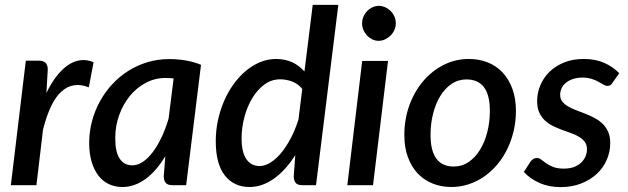

<svg xmlns="http://www.w3.org/2000/svg" viewBox="-20 -760 2578 788"><path d="M170.5 -378.5Q190 -419 212.8 -448Q235.5 -477 260.2 -493.5Q285 -510 311.2 -513Q337.5 -516 364 -504.5L344.5 -401.5Q281 -427 233.2 -385.2Q185.5 -343.5 156.5 -227.5L129.5 0H24.5L86 -511H140Q157.5 -511 166.8 -502.2Q176 -493.5 176 -475Z M692.5 -438Q684 -439 675.8 -439.5Q667.5 -440 659 -440Q616 -440 578.2 -420Q540.5 -400 512.8 -366Q485 -332 469 -287.2Q453 -242.5 453 -193Q453 -136 471.2 -108.8Q489.5 -81.5 523 -81.5Q545.5 -81.5 567 -96.2Q588.5 -111 607.8 -136.8Q627 -162.5 643.5 -197.5Q660 -232.5 672 -273.5ZM658.5 -119Q641 -90 621.2 -66.8Q601.5 -43.5 579.5 -27Q557.5 -10.5 533 -1.5Q508.5 7.5 482 7.5Q452.5 7.5 427.5 -4Q402.5 -15.5 384.5 -38.5Q366.5 -61.5 356.2 -95.2Q346 -129 346 -173.5Q346 -219 357.5 -262.2Q369 -305.5 390 -343.8Q411 -382 440.5 -414Q470 -446 506.5 -469Q543 -492 585.2 -504.8Q627.5 -517.5 674 -517.5Q707.5 -517.5 740.5 -512.2Q773.5 -507 805 -494L744 0H687.5Q667 0 659.5 -10.5Q652 -21 652 -36.5Z M1220.5 -395Q1202.5 -417 1178.2 -425.8Q1154 -434.5 1130 -434.5Q1094 -434.5 1064.8 -412.8Q1035.5 -391 1014.8 -356.2Q994 -321.5 982.8 -278.2Q971.5 -235 971.5 -192Q971.5 -135.5 991 -107Q1010.5 -78.5 1045.5 -78.5Q1067.5 -78.5 1090.5 -93Q1113.5 -107.5 1134.5 -133Q1155.5 -158.5 1173.8 -193.5Q1192 -228.5 1205 -269.5ZM1368.5 -740 1277 0H1220.5Q1200 0 1192.8 -10.5Q1185.5 -21 1185.5 -36.5L1192 -123.5Q1173 -93.5 1151.5 -69.5Q1130 -45.5 1106.2 -28.2Q1082.5 -11 1057 -1.8Q1031.5 7.5 1004.5 7.5Q940 7.5 902.8 -39.8Q865.5 -87 865.5 -181Q865.5 -223.5 874.2 -265Q883 -306.5 899 -344Q915 -381.5 937.8 -413.2Q960.5 -445 988 -468.2Q1015.5 -491.5 1047.2 -504.8Q1079 -518 1113.5 -518Q1149.5 -518 1179 -504.5Q1208.5 -491 1229.5 -466.5L1263.5 -740Z M1572.5 -510 1511 0H1405.5L1466.5 -510ZM1604.5 -664Q1604.5 -649.5 1598.5 -636.5Q1592.5 -623.5 1582.5 -613.8Q1572.5 -604 1560 -598.2Q1547.5 -592.5 1534 -592.5Q1520.5 -592.5 1508.2 -598.2Q1496 -604 1486.8 -613.8Q1477.5 -623.5 1471.8 -636.5Q1466 -649.5 1466 -664Q1466 -678.5 1471.8 -691.8Q1477.5 -705 1487 -714.8Q1496.5 -724.5 1509 -730.2Q1521.5 -736 1534.5 -736Q1548 -736 1560.8 -730.2Q1573.5 -724.5 1583.2 -714.8Q1593 -705 1598.8 -692Q1604.5 -679 1604.5 -664Z M1842.5 -76.5Q1876 -76.5 1903.5 -95.2Q1931 -114 1950.2 -145.5Q1969.5 -177 1980 -218.2Q1990.5 -259.5 1990.5 -304.5Q1990.5 -370.5 1966.2 -402.2Q1942 -434 1894.5 -434Q1860.5 -434 1833.2 -415.5Q1806 -397 1787 -366Q1768 -335 1757.5 -293.5Q1747 -252 1747 -206.5Q1747 -76.5 1842.5 -76.5ZM1833 7.5Q1791 7.5 1755.5 -6.8Q1720 -21 1694.2 -48.2Q1668.5 -75.5 1654 -115.2Q1639.5 -155 1639.5 -205.5Q1639.5 -271 1660.2 -328Q1681 -385 1717 -427.2Q1753 -469.5 1801.2 -493.8Q1849.5 -518 1904.5 -518Q1946.5 -518 1982 -503.8Q2017.5 -489.5 2043 -462.2Q2068.5 -435 2083 -395.2Q2097.5 -355.5 2097.5 -305Q2097.5 -262 2088 -222Q2078.5 -182 2061.5 -147.2Q2044.5 -112.5 2020.2 -84Q1996 -55.5 1966.8 -35.2Q1937.5 -15 1903.5 -3.8Q1869.5 7.5 1833 7.5Z M2494 -420.5Q2489.5 -413.5 2484.8 -410.5Q2480 -407.5 2473 -407.5Q2465 -407.5 2456.5 -412.8Q2448 -418 2436.2 -424.5Q2424.5 -431 2408.5 -436.2Q2392.5 -441.5 2370 -441.5Q2349 -441.5 2332.2 -436Q2315.5 -430.5 2303.5 -421Q2291.5 -411.5 2285.2 -398.5Q2279 -385.5 2279 -371Q2279 -354.5 2287.8 -343.2Q2296.5 -332 2311 -323.5Q2325.5 -315 2344 -308Q2362.5 -301 2381.8 -293.5Q2401 -286 2419.5 -276.2Q2438 -266.5 2452.5 -252.8Q2467 -239 2475.8 -219.5Q2484.5 -200 2484.5 -173Q2484.5 -137 2470.2 -104Q2456 -71 2429.2 -46.2Q2402.5 -21.5 2364.8 -6.8Q2327 8 2280.5 8Q2232 8 2192.8 -9.8Q2153.5 -27.5 2130 -54.5L2156.5 -95.5Q2161.5 -103 2168 -107.2Q2174.5 -111.5 2184 -111.5Q2193 -111.5 2201.5 -104.8Q2210 -98 2221.8 -89.8Q2233.5 -81.5 2250.5 -74.8Q2267.5 -68 2294.5 -68Q2317 -68 2334.5 -74.2Q2352 -80.5 2364 -91.5Q2376 -102.5 2382.5 -117Q2389 -131.5 2389 -147.5Q2389 -165.5 2380.2 -177.5Q2371.5 -189.5 2357 -198.2Q2342.5 -207 2324.2 -213.5Q2306 -220 2286.8 -227Q2267.5 -234 2249.2 -243Q2231 -252 2216.5 -265.5Q2202 -279 2193.2 -298.2Q2184.5 -317.5 2184.5 -345.5Q2184.5 -378.5 2197.5 -409.8Q2210.5 -441 2235 -465Q2259.5 -489 2295 -503.5Q2330.5 -518 2376 -518Q2423.5 -518 2459.8 -502Q2496 -486 2521.5 -459.5Z"/></svg>

Font: Lato SemiBold
Style: Italic
Weight: 600
Italic angle: -7°
Designer: Lukasz Dziedzic with Adam Twardoch and Botio Nikoltchev
Foundry: tyPoland Lukasz Dziedzic
Version: Version 2.015; 2015-08-06; http://www.latofonts.com/